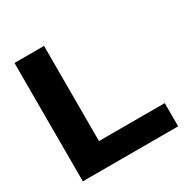

<svg xmlns="http://www.w3.org/2000/svg" viewBox="-164 -876 1005 1024"><g transform="rotate(-30 338.0 -364.5)"><path d="M58 0V-729H240V-143H645V0Z"/></g></svg>

Font: Hubot Sans SemiExpanded
Style: Bold
Weight: 700
Width: 6
Designer: Deni Anggara
Foundry: GitHub, Inc., Subsidiary of Microsoft Corporation
Version: Version 2.000